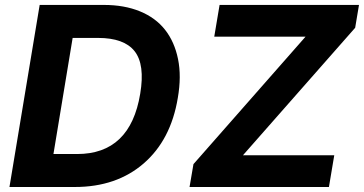

<svg xmlns="http://www.w3.org/2000/svg" viewBox="-20 -747 1454 767"><path d="M279.1 0H17.8L138.5 -727.3H394.9Q476.6 -727.3 539.1 -701.7Q601.6 -676.1 639.4 -628Q677.2 -579.9 691.2 -511Q705.3 -442.1 690.3 -355.8Q662.6 -188.2 554 -94.1Q445.3 0 279.1 0ZM737.2 0 752.8 -91.3 1200.6 -600.5H835.9L857.2 -727.3H1414.1L1398.8 -636L950.6 -126.8H1315.3L1294 0ZM193.5 -131.7H288Q500.4 -131.7 540.1 -372.5Q559.7 -489 517.8 -542.3Q475.9 -595.5 371.8 -595.5H270.2Z"/></svg>

Font: Karasuma Gothic
Style: Bold Italic
Weight: 700
Italic angle: 9.39998°
Designer: Rasmus Andersson / Ryoko Nishizuka
Foundry: Genbu
Version: Version 1.00